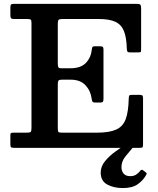

<svg xmlns="http://www.w3.org/2000/svg" viewBox="-20 -770 822 1000"><path d="M120 -671H53.5Q40 -671 37 -675.8Q34 -680.5 34 -693V-730Q34 -743 37.8 -746.5Q41.5 -750 54 -750H689.5Q706 -750 710.5 -746Q715 -742 715 -726V-516.5Q715 -504 713.8 -500.5Q712.5 -497 699.5 -497H657Q646 -497 643.5 -501.8Q641 -506.5 640.5 -516.5Q639 -574.5 625.5 -608.2Q612 -642 580.8 -656.5Q549.5 -671 494 -671H305Q291 -671 286 -667.2Q281 -663.5 281 -648.5V-438.5Q281 -425.5 283.8 -420Q286.5 -414.5 298.5 -414.5H346.5Q400.5 -414.5 427 -442Q453.5 -469.5 458 -510.5Q459 -521 461.5 -525Q464 -529 472.5 -529H500.5Q511.5 -529 515.2 -525.5Q519 -522 519 -511.5V-256.5Q519 -244 516 -240Q513 -236 501.5 -236H473.5Q465.5 -236 462.2 -240Q459 -244 457.5 -255.5Q452.5 -296.5 425.5 -325.8Q398.5 -355 348 -355H301Q288.5 -355 284.8 -350Q281 -345 281 -331V-100.5Q281 -85.5 285 -82.2Q289 -79 304.5 -79H484Q549 -79 584.8 -95Q620.5 -111 634.8 -149.8Q649 -188.5 650.5 -256Q651 -268.5 653.2 -272.2Q655.5 -276 666.5 -276H705.5Q717 -276 721 -273Q725 -270 725 -258V-18Q725 -6 722 -3Q719 0 707 0H55.5Q43 0 38.5 -2.5Q34 -5 34 -18V-64.5Q34 -75.5 37.5 -77.2Q41 -79 52 -79H118.5Q136 -79 140 -83Q144 -87 144 -105V-650.5Q144 -665.5 139.5 -668.2Q135 -671 120 -671ZM620 209.5Q572 209.5 538.2 190.8Q504.5 172 504.5 129Q504.5 96.5 527.8 68.5Q551 40.5 583.5 17.5Q616 -5.5 642.5 -23.5Q651 -29 659.5 -28.2Q668 -27.5 671 -24Q682.5 -13.5 671 -0.5Q654 19 633.2 44.8Q612.5 70.5 612.5 101Q612.5 120 623.5 133.8Q634.5 147.5 658.5 147.5Q677 147.5 689.5 139.2Q702 131 710 120Q717 110.5 724.5 116.5L739 127.5Q744 131 744 133.5Q744 136 741 141.5Q726 169 697.8 189.2Q669.5 209.5 620 209.5Z"/></svg>

Font: Besley SemiBold
Style: Regular
Weight: 600
Designer: Owen Earl
Foundry: indestructible type*
Version: Version 2.001; ttfautohint (v1.8.3)